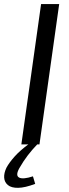

<svg xmlns="http://www.w3.org/2000/svg" viewBox="-60 -710 341 944"><path d="M231 -690 134 0H45L142 -690ZM83 -3 123 0Q98 26 76.5 54Q55 82 35 117Q15 153 34 163Q53 173 102 157L113 194Q63 213 29.5 213.5Q-4 214 -21 200Q-38 186 -39.5 163.5Q-41 141 -28 114Q-15 90 11 60.5Q37 31 83 -3Z"/></svg>

Font: Exo 2
Style: Italic
Weight: 400
Italic angle: -8°
Designer: Natanael Gama
Foundry: Natanael Gama
Version: Version 2.010